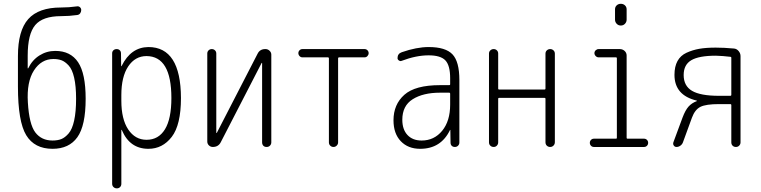

<svg xmlns="http://www.w3.org/2000/svg" viewBox="-20 -780 4040 1019"><path d="M263.7 -466.8Q199.2 -466.8 160.2 -406.2Q121.1 -345.7 127.9 -236.3Q134.8 -120.1 167.5 -77.1Q200.2 -34.2 258.8 -34.2Q286.1 -34.2 305.7 -42Q325.2 -49.8 344.2 -71.8Q363.3 -93.8 373.5 -140.1Q383.8 -186.5 383.8 -255.9Q383.8 -323.2 373.5 -367.7Q363.3 -412.1 344.2 -432.6Q325.2 -453.1 306.6 -460Q288.1 -466.8 263.7 -466.8ZM258.8 9.8Q163.1 9.8 119.1 -62.5Q75.2 -134.8 75.2 -320.3V-482.4Q75.2 -617.2 129.9 -678.7Q184.6 -740.2 303.7 -740.2Q345.7 -740.2 387.7 -746.1Q396.5 -748 403.8 -742.2Q411.1 -736.3 411.1 -726.6Q411.1 -716.8 405.3 -709Q399.4 -701.2 388.7 -700.2Q347.7 -694.3 303.7 -694.3Q207 -694.3 167 -647Q127 -599.6 127 -484.4V-418Q127 -417 127.9 -417Q129.9 -417 129.9 -418Q151.4 -461.9 189.5 -485.8Q227.5 -509.8 273.4 -509.8Q354.5 -509.8 394.5 -449.7Q434.6 -389.6 434.6 -255.9Q434.6 -113.3 390.6 -51.8Q346.7 9.8 258.8 9.8Z M624 -275.4V-245.1Q624 -147.5 660.6 -92.8Q697.3 -38.1 757.8 -38.1Q821.3 -38.1 855.5 -93.8Q889.6 -149.4 889.6 -259.8Q889.6 -481.4 757.8 -482.4Q697.3 -482.4 660.6 -427.7Q624 -373 624 -275.4ZM575.2 195.3V-497.1Q575.2 -506.8 582 -513.2Q588.9 -519.5 599.1 -519.5Q609.4 -519.5 615.7 -513.2Q622.1 -506.8 622.1 -497.1L623 -429.7Q623 -428.7 624 -428.7Q626 -428.7 626 -430.7Q674.8 -529.3 767.6 -530.3Q939.5 -530.3 940.4 -259.8Q940.4 -117.2 891.6 -53.7Q842.8 9.8 767.6 9.8Q668.9 9.8 627 -88.9Q627 -90.8 626 -90.8Q624 -90.8 624 -89.8V195.3Q624 206.1 617.2 212.9Q610.4 219.7 600.1 219.7Q589.8 219.7 582.5 212.9Q575.2 206.1 575.2 195.3Z M1109.4 0Q1097.7 0 1088.9 -8.3Q1080.1 -16.6 1080.1 -29.3V-496.1Q1080.1 -505.9 1086.9 -512.7Q1093.8 -519.5 1104 -519.5Q1114.3 -519.5 1121.1 -512.7Q1127.9 -505.9 1127.9 -496.1V-75.2Q1127.9 -74.2 1128.9 -74.2Q1130.9 -74.2 1130.9 -75.2L1346.7 -494.1Q1359.4 -520.5 1389.6 -519.5Q1401.4 -519.5 1410.6 -510.7Q1419.9 -502 1419.9 -490.2V-24.4Q1419.9 -14.6 1413.1 -7.3Q1406.2 0 1395 0Q1383.8 0 1377.4 -6.8Q1371.1 -13.7 1371.1 -24.4V-445.3Q1371.1 -446.3 1370.1 -446.3Q1368.2 -446.3 1368.2 -445.3L1152.3 -26.4Q1139.6 0 1109.4 0Z M1585 -475.6Q1576.2 -475.6 1569.8 -482.4Q1563.5 -489.3 1563.5 -498Q1563.5 -506.8 1569.8 -513.2Q1576.2 -519.5 1585 -519.5H1915Q1923.8 -519.5 1930.2 -513.2Q1936.5 -506.8 1936.5 -498Q1936.5 -489.3 1930.2 -482.4Q1923.8 -475.6 1915 -475.6H1779.3Q1774.4 -475.6 1774.4 -470.7V-24.4Q1774.4 -14.6 1767.1 -7.3Q1759.8 0 1750 0Q1740.2 0 1732.9 -6.8Q1725.6 -13.7 1725.6 -24.4V-470.7Q1725.6 -475.6 1720.7 -475.6Z M2315.4 -288.1Q2225.6 -288.1 2170.4 -253.4Q2115.2 -218.8 2115.2 -144.5Q2115.2 -92.8 2142.6 -63.5Q2169.9 -34.2 2217.8 -34.2Q2284.2 -34.2 2326.7 -85.9Q2369.1 -137.7 2369.1 -224.6V-283.2Q2369.1 -288.1 2364.3 -288.1ZM2210 9.8Q2145.5 9.8 2106.9 -30.8Q2068.4 -71.3 2068.4 -141.6Q2068.4 -225.6 2126 -276.9Q2183.6 -328.1 2315.4 -328.1H2364.3Q2369.1 -328.1 2369.1 -332V-365.2Q2369.1 -432.6 2343.8 -459.5Q2318.4 -486.3 2254.9 -486.3Q2188.5 -486.3 2111.3 -457Q2104.5 -454.1 2097.2 -459Q2089.8 -463.9 2089.8 -471.7Q2089.8 -495.1 2112.3 -502.9Q2191.4 -530.3 2254.9 -530.3Q2344.7 -530.3 2381.3 -491.7Q2418 -453.1 2418 -355.5V-23.4Q2418 -13.7 2411.1 -6.8Q2404.3 0 2394 0Q2383.8 0 2377.4 -6.3Q2371.1 -12.7 2371.1 -23.4L2370.1 -89.8Q2370.1 -90.8 2369.1 -90.8Q2368.2 -90.8 2368.2 -89.8Q2320.3 9.8 2210 9.8Z M2575.2 -24.4V-496.1Q2575.2 -505.9 2582.5 -512.7Q2589.8 -519.5 2600.1 -519.5Q2610.4 -519.5 2617.2 -512.7Q2624 -505.9 2624 -496.1V-309.6Q2624 -304.7 2628.9 -304.7H2870.1Q2875 -304.7 2875 -309.6V-495.1Q2875 -505.9 2882.3 -512.7Q2889.6 -519.5 2899.9 -519.5Q2910.2 -519.5 2917.5 -512.7Q2924.8 -505.9 2924.8 -495.1V-25.4Q2924.8 -14.6 2917.5 -7.3Q2910.2 0 2899.9 0Q2889.6 0 2882.3 -6.8Q2875 -13.7 2875 -25.4V-255.9Q2875 -260.7 2870.1 -260.7H2628.9Q2624 -260.7 2624 -255.9V-24.4Q2624 -14.6 2617.2 -7.3Q2610.4 0 2600.1 0Q2589.8 0 2582.5 -6.8Q2575.2 -13.7 2575.2 -24.4Z M3244.1 -730.5Q3244.1 -743.2 3252.9 -751.5Q3261.7 -759.8 3274.9 -759.8Q3288.1 -759.8 3296.9 -751.5Q3305.7 -743.2 3305.7 -730.5V-675.8Q3305.7 -663.1 3296.9 -653.8Q3288.1 -644.5 3274.9 -644.5Q3261.7 -644.5 3252.9 -653.8Q3244.1 -663.1 3244.1 -675.8ZM3131.8 0Q3123 0 3116.7 -6.3Q3110.4 -12.7 3110.4 -22Q3110.4 -31.2 3116.7 -37.6Q3123 -43.9 3131.8 -43.9H3250Q3253.9 -43.9 3253.9 -48.8V-470.7Q3253.9 -475.6 3250 -475.6H3157.2Q3148.4 -475.6 3141.6 -482.4Q3134.8 -489.3 3134.8 -498Q3134.8 -506.8 3141.6 -513.2Q3148.4 -519.5 3157.2 -519.5H3269.5Q3284.2 -519.5 3294.9 -509.8Q3305.7 -500 3305.7 -485.4V-48.8Q3305.7 -43.9 3309.6 -43.9H3398.4Q3407.2 -43.9 3413.6 -37.6Q3419.9 -31.2 3419.9 -22Q3419.9 -12.7 3413.6 -6.3Q3407.2 0 3398.4 0Z M3608.4 -381.8Q3608.4 -324.2 3652.8 -297.9Q3697.3 -271.5 3795.9 -271.5H3856.4Q3861.3 -271.5 3861.3 -276.4V-472.7Q3861.3 -478.5 3856.4 -478.5Q3816.4 -483.4 3779.3 -484.4Q3689.5 -484.4 3648.9 -460.4Q3608.4 -436.5 3608.4 -381.8ZM3570.3 0Q3561.5 0 3556.2 -7.3Q3550.8 -14.6 3553.7 -24.4L3602.5 -156.2Q3617.2 -195.3 3634.3 -214.4Q3651.4 -233.4 3677.7 -243.2Q3678.7 -243.2 3678.7 -245.1Q3678.7 -246.1 3677.7 -246.1Q3559.6 -274.4 3559.6 -382.8Q3559.6 -426.8 3575.7 -456.1Q3591.8 -485.4 3623.5 -500Q3655.3 -514.6 3691.4 -521Q3727.5 -527.3 3778.3 -527.3Q3822.3 -527.3 3875 -522.5Q3889.6 -521.5 3899.9 -509.3Q3910.2 -497.1 3910.2 -482.4V-24.4Q3910.2 -14.6 3903.3 -7.3Q3896.5 0 3885.7 0Q3875 0 3868.2 -6.8Q3861.3 -13.7 3861.3 -24.4V-222.7Q3861.3 -227.5 3856.4 -227.5H3795.9Q3726.6 -227.5 3697.3 -212.9Q3668 -198.2 3652.3 -155.3L3604.5 -24.4Q3600.6 -13.7 3590.8 -6.8Q3581.1 0 3570.3 0Z"/></svg>

Font: Rounded-L Mgen+ 1m light
Style: Regular
Weight: 200
Designer: [Source Han Sans]
Ryoko NISHIZUKA  (kana & ideographs); Paul D. Hunt (Latin, Greek & Cyrillic); Wenlong ZHANG  (bopomofo
Version: Version 1.059.20150602